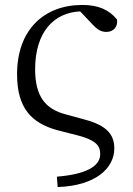

<svg xmlns="http://www.w3.org/2000/svg" viewBox="-20 -550 536 776"><path d="M213 206C366 201 442 130 442 50C442 -3 415 -42 325 -66L245 -88C164 -109 122 -160 122 -270C122 -421 198 -499 304 -504L358 -447C374 -431 388 -421 410 -421C438 -421 457 -441 453 -471C421 -511 376 -530 313 -530C158 -530 49 -430 49 -250C49 -113 107 -53 211 -24L297 -2C368 17 385 39 385 73C385 125 321 155 210 164Z"/></svg>

Font: Noto Serif CJK KR
Style: Regular
Weight: 400
Designer: Ryoko NISHIZUKA 西塚涼子 (kana & ideographs); Frank Grießhammer (Latin, Greek & Cyrillic); Wenlong ZHANG 张文龙 (bopomofo); San
Foundry: Adobe
Version: Version 2.001;hotconv 1.1.0;makeotfexe 2.6.0